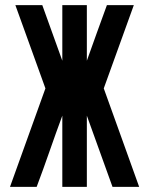

<svg xmlns="http://www.w3.org/2000/svg" viewBox="-20 -731 582 749"><path d="M19 -2 157.2 -386.2Q129.4 -464.4 98.6 -548.6Q67.9 -632.8 40 -710.9H145L223.1 -494.1V-710.9H318.8V-494.1Q337.9 -548.3 357.9 -603.3Q377.9 -658.2 397 -710.9H502L384.8 -386.2Q418.9 -291 453.9 -194.1Q488.8 -97.2 522.9 -2H418.9L318.8 -279.8V-2H223.1V-279.8Q197.3 -210 173.1 -140.4Q148.9 -70.8 123 -2Z"/></svg>

Font: Fundamental  Brigade Condensed
Style: Regular
Weight: 400
Width: 3
Designer: Peter Wiegel, original typeface by Carl Albert Fahrenwaldt 1901
Foundry: Peter Wiegel
Version: Version 0.000 2012 initial release